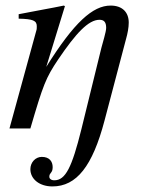

<svg xmlns="http://www.w3.org/2000/svg" viewBox="-20 -461 540 689"><path d="M213 -439 209 -441C156 -430 128 -426 47 -410V-394C98 -393 112 -387 112 -367C112 -361 112 -355 110 -350L14 0H89C135 -157 144 -181 189 -248C252 -341 297 -390 337 -390C352 -390 361 -383 361 -361C361 -347 348 -306 344 -290L272 3C238 140 215 186 175 186C163 186 157 180 157 173C157 158 169 161 169 139C169 118 157 102 130 102C107 102 89 122 89 146C89 182 122 208 168 208C255 208 312 135 355 -28L432 -320C438 -341 442 -362 442 -380C442 -416 420 -441 377 -441C313 -441 246 -381 146 -221Z"/></svg>

Font: XITS
Style: Italic
Weight: 400
Italic angle: -16.33°
Designer: MicroPress Inc., with final additions and corrections provided by Coen Hoffman, Elsevier (retired)
Version: Version 1.107